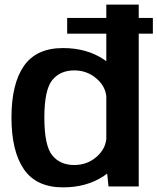

<svg xmlns="http://www.w3.org/2000/svg" viewBox="-20 -805 680 829"><path d="M270 -659.5H640V-727.5H270ZM448.5 0H579V-785H439V-92.5ZM252 4Q354.5 4 428 -45Q501.5 -94 501.5 -151L439.5 -216.5Q439.5 -166 398.5 -129.2Q357.5 -92.5 300.5 -92.5Q239.5 -92.5 205.5 -134.5Q171.5 -176.5 171.5 -297Q171.5 -417 205.5 -459Q239.5 -501 300.5 -501Q357.5 -501 398.5 -464.2Q439.5 -427.5 439.5 -378L501.5 -442.5Q501.5 -499.5 428 -548.5Q354.5 -597.5 252 -597.5Q137 -597.5 83.2 -520.2Q29.5 -443 29.5 -297.5Q29.5 -152.5 83.2 -74.2Q137 4 252 4Z"/></svg>

Font: Anybody UltraCondensed Thin SemiBold
Style: Regular
Weight: 600
Version: Version 1.111